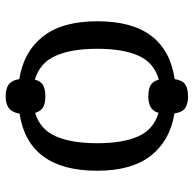

<svg xmlns="http://www.w3.org/2000/svg" viewBox="-23 -606 683 677"><g transform="rotate(90 318.5 -267.5)"><path d="M320 54Q292 54 277.5 43Q263 32 259 6Q163 -9 109 -77Q55 -145 55 -269Q55 -392 106.5 -459.5Q158 -527 259 -542Q263 -569 277.5 -579Q292 -589 320 -589Q346 -589 361 -579Q376 -569 380 -541Q475 -526 528.5 -458.5Q582 -391 582 -269Q582 -146 531 -78Q480 -10 381 5Q376 32 361 43Q346 54 320 54ZM261 -49Q266 -70 280.5 -78Q295 -86 320 -86Q344 -86 358 -78Q372 -70 378 -50Q436 -67 460.5 -122.5Q485 -178 485 -269Q485 -360 460.5 -414Q436 -468 378 -485Q372 -465 357.5 -457Q343 -449 320 -449Q295 -449 280.5 -457Q266 -465 261 -486Q202 -470 177 -415.5Q152 -361 152 -269Q152 -177 177 -121.5Q202 -66 261 -49Z"/></g></svg>

Font: NotoSerif-Regular
Style: Regular
Weight: 400
Designer: Monotype Design Team
Foundry: Monotype Imaging Inc.
Version: Version 2.007; ttfautohint (v1.8) -l 8 -r 50 -G 200 -x 14 -D